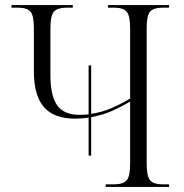

<svg xmlns="http://www.w3.org/2000/svg" viewBox="-20 -734 724 754"><path d="M328 -123V-272Q303 -268 275 -268Q192 -268 152.5 -313.5Q113 -359 113 -454V-624Q113 -673 99.5 -688.5Q86 -704 49 -704H25V-714H266V-704H244Q205 -704 191.5 -688Q178 -672 178 -623V-437Q178 -358 204.5 -320.5Q231 -283 292 -283Q310 -283 328 -285V-477H338V-287Q380 -293 418 -309.5Q456 -326 491 -347V-623Q491 -672 477.5 -688Q464 -704 427 -704H404V-714H644V-704H621Q583 -704 569.5 -688.5Q556 -673 556 -625V-91Q556 -42 569.5 -26Q583 -10 619 -10H644V0H395V-10H426Q464 -10 477.5 -26Q491 -42 491 -90V-335Q457 -315 420 -298.5Q383 -282 338 -274V-123Z"/></svg>

Font: Noto Serif Display SemiCondensed Light
Style: Regular
Weight: 300
Width: 4
Designer: Monotype Design Team
Foundry: Monotype Imaging Inc.
Version: Version 2.009